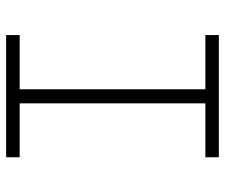

<svg xmlns="http://www.w3.org/2000/svg" viewBox="-74 -660 733 626"><g transform="rotate(-90 293.0 -346.5)"><path d="M93.8 0V-43.9H269.5V-649.4H93.8V-693.4H492.2V-649.4H315.4V-43.9H492.2V0Z"/></g></svg>

Font: Cascadia Code ExtraLight
Style: Regular
Weight: 200
Monospace: yes
Designer: Aaron Bell
Foundry: Saja Typeworks
Version: Version 2407.024; ttfautohint (v1.8.4)